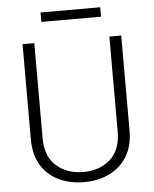

<svg xmlns="http://www.w3.org/2000/svg" viewBox="-58 -911 775 969"><g transform="rotate(-5 329.0 -426.0)"><path d="M519.5 -710.9H579.6V-229.5Q579.6 -149.9 545.9 -96.7Q512.2 -43.5 455.6 -16.8Q398.9 9.8 329.6 9.8Q258.8 9.8 202.1 -16.8Q145.5 -43.5 112.5 -96.7Q79.6 -149.9 79.6 -229.5V-710.9H139.2V-229.5Q139.2 -136.7 193.1 -89.1Q247.1 -41.5 329.6 -41.5Q412.6 -41.5 466.1 -89.1Q519.5 -136.7 519.5 -229.5ZM486.3 -862.3V-814.5H184.1V-862.3Z"/></g></svg>

Font: Vazirmatn RD UI FD ExtraLight
Style: Regular
Weight: 200
Designer: Saber Rastikerdar
Foundry: Saber Rastikerdar
Version: Version 33.003